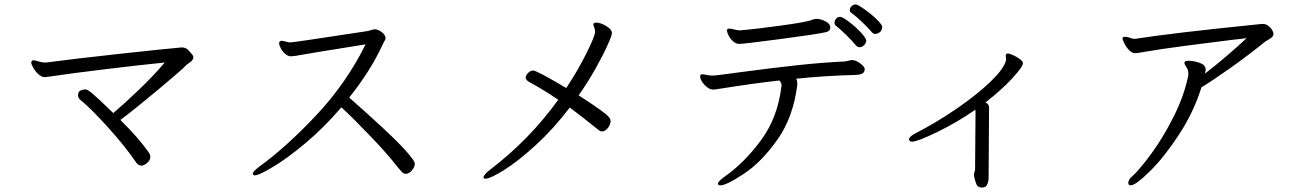

<svg xmlns="http://www.w3.org/2000/svg" viewBox="-20 -790 5920 866"><path d="M849 -541Q852 -537 852 -532Q852 -519 837 -509Q825 -501 821 -497Q803 -477 692 -384.5Q581 -292 523 -249Q606 -167 652 -101Q658 -92 658 -83Q658 -67 644 -56Q631 -43 617 -43Q605 -43 595 -56Q543 -132 465.5 -217.5Q388 -303 343 -339Q332 -348 332 -361Q332 -377 344 -382Q356 -387 365 -387Q374 -387 396 -369Q418 -351 491 -280Q545 -326 610 -388.5Q675 -451 723 -508Q613 -497 460 -478.5Q307 -460 199 -444Q185 -442 182 -442Q168 -442 154 -454.5Q140 -467 130.5 -483.5Q121 -500 121 -508Q121 -515 128 -518H131Q137 -518 147 -515Q157 -512 161 -511Q172 -508 184 -508H188Q308 -524 508.5 -546Q709 -568 798 -576H801Q816 -576 826.5 -566.5Q837 -557 849 -541Z M1555 -350Q1735 -191 1793 -129Q1851 -67 1851 -52Q1851 -37 1838 -21.5Q1825 -6 1810 -6Q1805 -6 1803 -7Q1795 -10 1778 -31Q1729 -94 1652.5 -174Q1576 -254 1520 -306Q1439 -212 1355.5 -142.5Q1272 -73 1209.5 -36Q1147 1 1129 1Q1124 1 1122 -2Q1120 -5 1120 -7Q1120 -16 1149 -38Q1273 -128 1408 -272Q1543 -416 1629 -590Q1348 -545 1313 -538Q1297 -536 1292 -536Q1279 -536 1266.5 -547Q1254 -558 1246.5 -572Q1239 -586 1239 -595Q1239 -605 1250 -606H1251Q1255 -606 1266.5 -603Q1278 -600 1283 -599H1291Q1299 -599 1370 -609.5Q1441 -620 1632 -649Q1644 -651 1651 -653.5Q1658 -656 1664 -657L1669 -658Q1685 -658 1702 -645Q1719 -632 1719 -618Q1719 -610 1713 -604L1707 -591Q1652 -471 1555 -350Z M2170 16Q2161 16 2161 10Q2161 -2 2191 -25Q2367 -159 2498 -340Q2432 -385 2369 -419Q2351 -429 2351 -440Q2351 -450 2362 -461Q2373 -472 2384 -472Q2401 -472 2534 -393Q2587 -473 2625.5 -550.5Q2664 -628 2664 -646Q2664 -653 2662 -661Q2656 -676 2656 -680Q2656 -682 2657 -683Q2660 -688 2669 -688Q2689 -688 2714.5 -672.5Q2740 -657 2740 -641Q2740 -630 2720 -585.5Q2700 -541 2666 -480.5Q2632 -420 2590 -360Q2655 -318 2686 -295.5Q2717 -273 2725.5 -263Q2734 -253 2734 -245Q2734 -228 2721.5 -212.5Q2709 -197 2695 -197Q2689 -197 2682 -202Q2615 -256 2550 -305Q2476 -208 2396 -135Q2316 -62 2253.5 -23Q2191 16 2170 16Z M3928 -637Q3919 -637 3912 -645Q3898 -662 3870.5 -688.5Q3843 -715 3820 -732Q3813 -736 3813 -745Q3813 -754 3821 -762Q3829 -770 3839 -770Q3848 -770 3878 -749Q3908 -728 3933.5 -703.5Q3959 -679 3959 -668Q3959 -655 3950 -646Q3938 -637 3928 -637ZM3725 -667Q3725 -648 3701 -644Q3660 -635 3497 -613.5Q3334 -592 3315 -592Q3299 -592 3286.5 -603.5Q3274 -615 3266.5 -629.5Q3259 -644 3259 -652Q3259 -659 3263 -660Q3265 -661 3269 -661Q3275 -661 3285.5 -658.5Q3296 -656 3301 -655Q3311 -653 3318 -653L3329 -654Q3371 -657 3497.5 -674Q3624 -691 3644 -701Q3647 -703 3660 -705H3663Q3680 -705 3702 -694.5Q3724 -684 3725 -667ZM3857 -577Q3848 -577 3840 -586Q3825 -605 3795.5 -633.5Q3766 -662 3750 -674Q3744 -679 3744 -687Q3744 -697 3751 -705.5Q3758 -714 3769 -714Q3780 -714 3809 -692Q3838 -670 3862.5 -644Q3887 -618 3887 -606Q3887 -596 3877.5 -586.5Q3868 -577 3857 -577ZM3840 -452Q3708 -449 3571 -435Q3576 -427 3576 -414V-407Q3558 -261 3486 -159.5Q3414 -58 3335 -6Q3256 46 3230 46Q3222 46 3219 42Q3218 41 3218 38Q3218 29 3248 7Q3338 -56 3413.5 -159Q3489 -262 3505 -404V-406Q3505 -417 3495 -427Q3378 -414 3222 -389Q3207 -386 3196 -386Q3183 -386 3169.5 -396.5Q3156 -407 3147 -421Q3138 -435 3138 -445Q3138 -452 3143 -454Q3145 -455 3151 -455Q3155 -455 3171 -451Q3185 -449 3191 -449L3208 -450Q3237 -453 3316 -464Q3466 -484 3577.5 -496Q3689 -508 3792 -513Q3799 -514 3808.5 -516.5Q3818 -519 3824 -519H3827Q3841 -518 3860 -504Q3879 -490 3880 -480V-478Q3880 -464 3869.5 -458.5Q3859 -453 3840 -452Z M4378 -26 4380 -282Q4380 -292 4379 -295Q4297 -238 4207.5 -194.5Q4118 -151 4093 -151Q4086 -151 4081 -157Q4080 -158 4080 -161Q4080 -167 4086.5 -173.5Q4093 -180 4104 -186Q4207 -239 4298 -302Q4389 -365 4448 -422Q4507 -479 4517 -516L4518 -522Q4518 -527 4517 -531Q4516 -535 4516 -538Q4516 -544 4519 -546Q4522 -549 4525 -549Q4532 -549 4549 -541.5Q4566 -534 4580 -523.5Q4594 -513 4594 -505Q4594 -489 4545.5 -436.5Q4497 -384 4425 -328Q4433 -324 4437 -318.5Q4441 -313 4441 -303L4439 12Q4439 27 4433.5 40Q4428 53 4417 55Q4414 56 4409 56Q4391 56 4385 43Q4379 30 4373 3V-1Q4373 -7 4375.5 -14.5Q4378 -22 4378 -26Z M5724 -638Q5724 -624 5707 -615Q5703 -612 5697.5 -609Q5692 -606 5686 -602Q5611 -541 5529 -483Q5447 -425 5399 -396Q5364 -284 5297.5 -182.5Q5231 -81 5166.5 -17.5Q5102 46 5080 46Q5069 46 5069 35Q5069 28 5074 19.5Q5079 11 5087 5Q5122 -27 5174.5 -99Q5227 -171 5274 -264.5Q5321 -358 5340 -451V-455Q5340 -470 5337 -476Q5335 -482 5328.5 -491.5Q5322 -501 5322 -506Q5322 -516 5340 -516Q5364 -516 5391 -506.5Q5418 -497 5418 -477Q5418 -470 5415 -458Q5513 -534 5603 -618Q5584 -615 5567 -613.5Q5550 -612 5535 -610Q5439 -598 5327 -583.5Q5215 -569 5123 -553Q5108 -550 5100 -550Q5086 -550 5073 -563.5Q5060 -577 5051.5 -594Q5043 -611 5043 -616Q5043 -622 5047 -623Q5049 -624 5054 -624Q5062 -624 5072 -621Q5082 -618 5084 -617Q5092 -615 5097 -615H5101Q5265 -641 5671 -682H5676Q5689 -682 5700 -674Q5711 -666 5717.5 -655Q5724 -644 5724 -638Z"/></svg>

Font: Fusion Kai T
Style: Regular
Weight: 400
Designer: Fontworks Inc.
Version: Version 24.134;May 13, 2024